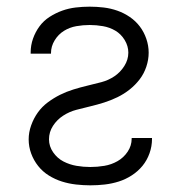

<svg xmlns="http://www.w3.org/2000/svg" viewBox="-20 -548 540 576"><path d="M251 8Q230 8 208 5.5Q186 3 165.5 -3.5Q145 -10 126.5 -21.5Q108 -33 94.5 -50Q81 -67 73.5 -87.5Q66 -108 66 -130Q66 -151 73.5 -172Q81 -193 93.5 -210.5Q106 -228 123.5 -241Q141 -254 160 -263.5Q179 -273 200 -279.5Q221 -286 242 -291Q263 -296 284 -301.5Q305 -307 323 -319Q341 -331 353 -350Q365 -369 365 -390Q365 -410 354 -428Q343 -446 326 -456Q309 -466 289 -469.5Q269 -473 249 -473Q229 -473 209 -469.5Q189 -466 172 -455.5Q155 -445 144 -427Q133 -409 133 -389Q133 -389 133 -388.5Q133 -388 133 -387H72Q72 -388 72 -389Q72 -390 72 -391Q72 -412 79 -432Q86 -452 98.5 -469Q111 -486 129 -497.5Q147 -509 166.5 -516Q186 -523 207 -525.5Q228 -528 249 -528Q270 -528 291 -525.5Q312 -523 332 -516Q352 -509 369.5 -497Q387 -485 399.5 -468.5Q412 -452 419 -431.5Q426 -411 426 -390Q426 -369 419 -348Q412 -327 399 -310Q386 -293 369 -279.5Q352 -266 332.5 -256.5Q313 -247 292.5 -240.5Q272 -234 251 -229Q230 -224 209 -218.5Q188 -213 169.5 -201Q151 -189 139 -170.5Q127 -152 127 -130Q127 -109 139.5 -91Q152 -73 170.5 -63.5Q189 -54 209.5 -50.5Q230 -47 251 -47Q272 -47 293 -50.5Q314 -54 332.5 -64.5Q351 -75 363 -93Q375 -111 375 -132Q375 -133 375 -133.5Q375 -134 375 -134H436Q436 -133 436 -132.5Q436 -132 436 -131Q436 -109 428.5 -88Q421 -67 407.5 -50.5Q394 -34 375.5 -22Q357 -10 336.5 -3.5Q316 3 294.5 5.5Q273 8 251 8Z"/></svg>

Font: Iosevka SS04 Light
Style: Regular
Weight: 300
Monospace: yes
Designer: Belleve Invis
Foundry: Belleve Invis
Version: Version 19.0.0; ttfautohint (v1.8.4)